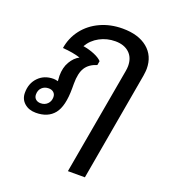

<svg xmlns="http://www.w3.org/2000/svg" viewBox="-160 -693 925 1051"><g transform="rotate(20 302.5 -168.0)"><path d="M572 -423Q572 -411 568 -383L457 250H358L468 -373Q471 -390 471 -403Q471 -452 441 -479.5Q411 -507 360 -507Q311 -507 269 -484.5Q227 -462 204 -422Q240 -416 270 -403.5Q300 -391 315 -375L311 -351Q266 -337 245.5 -305Q225 -273 225 -211V-184Q225 -79 189 -34.5Q153 10 83 10Q42 10 16 -13Q-10 -36 -10 -73Q-10 -128 24 -163Q58 -198 112 -198Q122 -198 138 -194Q136 -212 136 -225Q136 -273 156 -307Q176 -341 205 -356Q162 -370 102 -374Q112 -436 149 -484Q186 -532 244.5 -559Q303 -586 374 -586Q466 -586 519 -542.5Q572 -499 572 -423ZM145 -103Q145 -120 134 -130Q123 -140 105 -140Q81 -140 65.5 -125Q50 -110 50 -85Q50 -68 61 -58Q72 -48 90 -48Q114 -48 129.5 -63.5Q145 -79 145 -103Z"/></g></svg>

Font: Sarabun Medium
Style: Italic
Weight: 500
Italic angle: -10°
Designer: Suppakit Chalermlarp | Katatrad Co.,Ltd.
Foundry: Cadson Demak Co.,Ltd.
Version: Version 1.000; ttfautohint (v1.6)